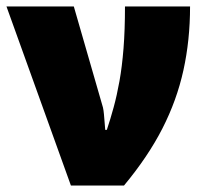

<svg xmlns="http://www.w3.org/2000/svg" viewBox="-22 -573 638 593"><path d="M-2 -553H206L296 -241Q298 -232 299 -220.5Q300 -209 301 -196.5Q302 -184 303 -172H308Q319 -205 329 -241.5Q339 -278 347 -322.5Q355 -367 359.5 -423.5Q364 -480 364 -553H565Q565 -449 544.5 -356Q524 -263 479.5 -176Q435 -89 361 0H197Z"/></svg>

Font: Noto Sans Display Black
Style: Regular
Weight: 900
Designer: Monotype Design Team
Foundry: Monotype Imaging Inc.
Version: Version 2.003